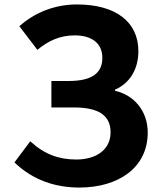

<svg xmlns="http://www.w3.org/2000/svg" viewBox="-20 -787 727 863"><path d="M45 -57C128 23 229 56 337 56C509 56 644 -31 644 -191C644 -290 581 -360 497 -379V-384C566 -414 602 -479 602 -557C602 -688 501 -767 326 -767C227 -767 136 -731 67 -669L148 -563C199 -605 251 -628 316 -628C388 -628 440 -596 440 -527C440 -461 397 -423 289 -423H211V-304H312C421 -304 477 -270 477 -192C477 -114 412 -70 323 -70C245 -70 180 -93 116 -152Z"/></svg>

Font: GenEiGothic-pro-Regular
Style: Bold
Weight: 700
Designer: Ryoko NISHIZUKA (kana & ideographs); Paul D. Hunt (Latin, Greek & Cyrillic); Wenlong ZHANG (bopomofo); Sandoll Communica
Foundry: Adobe Systems Incorporated; o_tamon
Version: Version 1.000.140830